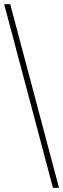

<svg xmlns="http://www.w3.org/2000/svg" viewBox="-20 -780 303 921"><path d="M234 121H263L29 -760H0Z"/></svg>

Font: Noto Serif Armenian SemiCondensed Thin
Style: Regular
Weight: 100
Width: 4
Designer: Monotype Design Team
Foundry: Monotype Imaging Inc.
Version: Version 2.008